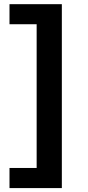

<svg xmlns="http://www.w3.org/2000/svg" viewBox="-20 -768 433 942"><path d="M283.4 -747.5V154.8H26.6V56.1H159.8V-649.1H26.6V-747.5Z"/></svg>

Font: Inter P Semi Bold
Style: Regular
Weight: 600
Designer: Rasmus Andersson
Foundry: rsms
Version: Version 3.018;git-588b23468